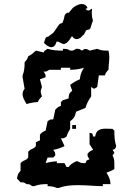

<svg xmlns="http://www.w3.org/2000/svg" viewBox="-20 -940 660 952"><path d="M392 -767 393 -765C397 -769 401 -777 406 -788L409 -791L422 -794L428 -799C434 -821 439 -834 441 -836C437 -850 435 -863 435 -874C435 -881 435 -887 437 -893L434 -897C428 -891 422 -888 417 -888C412 -888 409 -890 405 -895C403 -897 410 -897 413 -900C413 -907 404 -920 385 -920C374 -920 360 -915 342 -902L323 -879C319 -875 316 -875 314 -878C297 -862 305 -877 294 -837C288 -832 299 -830 280 -822C280 -824 280 -824 279 -824C276 -824 267 -809 245 -778L220 -759C219 -759 219 -758 218 -758C204 -758 204 -743 198 -728C202 -722 220 -706 235 -706C246 -706 255 -714 261 -734H263C275 -734 284 -722 296 -722C306 -722 319 -731 337 -761C344 -750 352 -746 360 -746C375 -746 388 -760 392 -767ZM216 -698C201 -688 202 -691 196 -680L158 -689C144 -676 136 -669 120 -661C116 -648 113 -643 102 -632C102 -607 101 -589 92 -566V-557L102 -500C95 -491 92 -482 92 -473C92 -457 102 -440 112 -424C131 -430 147 -433 168 -434C172 -447 177 -451 188 -462C185 -474 182 -480 182 -487C182 -493 185 -499 188 -509L178 -547L206 -557C206 -574 205 -571 196 -585C213 -585 210 -585 224 -594H282V-604H328V-594C352 -594 373 -597 396 -604C384 -584 378 -571 376 -547C357 -539 345 -532 328 -519L338 -490C322 -477 322 -474 320 -452L292 -443L282 -434V-415C269 -411 265 -407 254 -396L244 -348C227 -348 230 -348 216 -339L206 -292C193 -288 189 -284 178 -273V-244L158 -235V-216L150 -207L130 -197L120 -188V-159L112 -150L92 -140L82 -131V-93C69 -80 68 -74 64 -55L82 -36C99 -36 98 -36 112 -27C129 -27 126 -26 140 -17H150C173 -26 191 -27 216 -27V-17C235 -16 243 -16 262 -8H272C299 -19 332 -22 366 -22C409 -22 453 -17 490 -17V-27H528C527 -52 520 -63 508 -84C524 -89 533 -93 547 -102V-128C547 -143 546 -157 538 -169C544 -178 547 -181 547 -183C547 -185 544 -188 538 -197C553 -202 551 -201 556 -216C548 -242 547 -264 547 -292L538 -301C528 -301 516 -302 506 -302C479 -302 456 -297 452 -263H442C438 -279 440 -278 424 -282V-225L442 -197C429 -193 425 -189 414 -178C414 -161 415 -164 424 -150C409 -145 409 -146 404 -131C385 -131 382 -131 366 -140H357C338 -130 332 -127 320 -112H310L300 -131H262V-140C241 -139 225 -137 206 -131L216 -159H244L254 -169C254 -186 253 -183 244 -197C265 -201 281 -206 300 -216L282 -254C299 -254 296 -254 310 -263C315 -279 319 -287 328 -301V-339C347 -353 352 -362 357 -386L404 -405C410 -427 419 -443 432 -462V-509C441 -503 444 -500 446 -500C448 -500 453 -503 462 -509L470 -566H500C504 -579 507 -583 518 -594C518 -615 522 -637 522 -658C522 -668 520 -679 518 -689C496 -689 481 -689 462 -698L424 -689C416 -695 410 -697 404 -697C398 -697 394 -695 386 -689C372 -698 374 -698 357 -698C343 -689 345 -689 328 -689C315 -698 311 -697 292 -698V-689C264 -689 242 -690 216 -698ZM338 -320V-301H357V-320Z"/></svg>

Font: GNUTypewriter
Style: Standard
Weight: 400
Version: Version 001.000